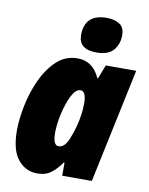

<svg xmlns="http://www.w3.org/2000/svg" viewBox="-87 -841 711 914"><g transform="rotate(10 268.0 -383.5)"><path d="M441 -708Q441 -746 416.5 -761.5Q392 -777 355 -777Q248 -777 248 -675Q248 -606 334 -606Q391 -606 416 -635.5Q441 -665 441 -708ZM207 -196Q207 -237 218.5 -288.5Q230 -340 249 -378Q268 -416 291 -416Q319 -416 319 -356Q319 -342 317.5 -323.5Q316 -305 310 -273Q300 -225 281.5 -180Q263 -135 234 -135Q207 -135 207 -196ZM272 -63H276V0H419L536 -553H389L363 -486H360Q326 -563 252 -563Q193 -563 150.5 -523Q108 -483 80 -421.5Q52 -360 39 -293.5Q26 -227 26 -176Q26 -80 63 -35Q100 10 156 10Q197 10 223.5 -10.5Q250 -31 272 -63Z"/></g></svg>

Font: Noto Sans Display SemiCondensed Black
Style: Italic
Weight: 900
Width: 4
Designer: Monotype Design team
Foundry: Monotype Imaging Inc.
Version: 1.000